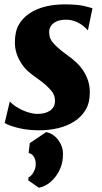

<svg xmlns="http://www.w3.org/2000/svg" viewBox="-20 -588 466 881"><path d="M383.3 -448.7Q338.9 -497.6 283.7 -497.6Q230.5 -497.6 211.9 -465.8Q205.6 -455.1 205.6 -440.4Q205.6 -412.1 221.7 -393.6Q244.6 -367.2 278.8 -342.5Q313 -317.9 330.8 -301Q348.6 -284.2 362.3 -263.2Q392.1 -217.3 392.1 -166Q392.1 -114.7 372.1 -82.5Q352.1 -50.3 319.3 -29.8Q256.3 9.8 158.2 9.8Q85.4 9.8 24.9 -12.7Q8.3 -18.6 1.5 -23.9L24.9 -122.1Q60.1 -86.9 113.8 -71.3Q133.8 -65.4 151.1 -65.4Q168.5 -65.4 182.1 -68.6Q195.8 -71.8 207 -78.6Q232.4 -94.2 232.4 -125.5Q232.4 -152.3 214.8 -172.4Q190.9 -200.2 158.9 -222.4Q127 -244.6 109.9 -259.8Q92.8 -274.9 79.1 -295.4Q48.3 -341.8 48.3 -392.6Q48.3 -443.4 65.9 -474.1Q83.5 -504.9 114.3 -525.9Q176.8 -567.9 277.3 -567.9Q335 -567.9 366.5 -560.3Q397.9 -552.7 404.3 -549.8ZM191.9 18.1Q225.1 24.9 247.1 54.2Q269 83.5 269 118.2Q269 152.8 258.8 179.2Q248.5 205.6 232.4 225.6Q199.2 266.1 158.2 273.4L109.4 239.3L110.8 226.6Q130.4 215.8 140.6 187.5Q144 176.8 144 165.5Q144 154.3 141.6 145.8Q139.2 137.2 134.8 130.4Q125.5 116.2 111.3 114.3L116.7 68.8Z"/></svg>

Font: Merriweather
Style: Heavy Italic
Weight: 900
Italic angle: -7°
Designer: Eben Sorkin
Foundry: Eben Sorkin
Version: Version 1.001